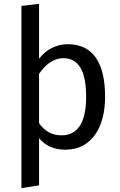

<svg xmlns="http://www.w3.org/2000/svg" viewBox="-20 -770 626 1003"><path d="M92 213 184 198V-48C218 -7 265 12 322 12C458 12 529 -104 529 -264C529 -430 474 -539 334 -539C276 -539 222 -513 184 -463V-750L92 -739ZM184 -384C212 -426 255 -466 311 -466C390 -466 430 -401 430 -264C430 -126 384 -63 300 -63C252 -63 211 -86 184 -127Z"/></svg>

Font: FiraGO Unicode
Style: Regular
Weight: 400
Designer: bBox Type
Foundry: bBox Type GmbH
Version: Version 1.001;PS 001.001;hotconv 1.0.88;makeotf.lib2.5.64775